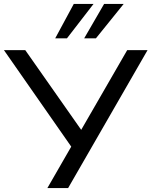

<svg xmlns="http://www.w3.org/2000/svg" viewBox="-23 -961 774 981"><path d="M219 0 352 -231V-196L-3 -705H106L393 -296H391L627 -705H731L325 0ZM259 -765 354 -941H455L319 -765ZM407 -765 509 -941H609L467 -765Z"/></svg>

Font: Nunito Sans 7pt SemiExpanded
Style: Regular
Weight: 400
Width: 6
Designer: Vernon Adams
Foundry: Vernon Adams
Version: Version 3.101;gftools[0.9.27]